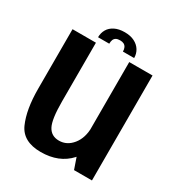

<svg xmlns="http://www.w3.org/2000/svg" viewBox="-170 -823 876 942"><g transform="rotate(30 267.5 -352.0)"><path d="M385 0H486.5V-594.5H354.5V-88ZM165.5 -595H33V-257.5Q33 -140.5 65.2 -67.8Q97.5 5 198.5 5Q301.5 5 360.8 -60.2Q420 -125.5 420 -200.5L355 -227Q355 -165 324 -126.5Q293 -88 248 -88Q204.5 -88 185 -124.5Q165.5 -161 165.5 -262.5ZM263 -710.5Q230 -710.5 207 -699Q184 -687.5 172.5 -667.8Q161 -648 161 -623.5H224.5Q224.5 -637 228.2 -646Q232 -655 240.2 -659.8Q248.5 -664.5 263 -664.5Q276 -664.5 284.5 -660Q293 -655.5 297.5 -646.2Q302 -637 302 -623.5H365.5Q365.5 -648 353.2 -667.8Q341 -687.5 318.2 -699Q295.5 -710.5 263 -710.5Z"/></g></svg>

Font: Anybody SemiCondensed SemiBold
Style: Regular
Weight: 600
Width: 4
Version: Version 1.113;gftools[0.9.25]